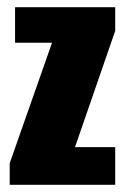

<svg xmlns="http://www.w3.org/2000/svg" viewBox="-20 -515 348 535"><path d="M7 0V-60L125 -396H22V-495H301V-429L189 -105H301V0Z"/></svg>

Font: Alumni Sans Black
Style: Regular
Weight: 900
Designer: Robert E. Leuschke
Foundry: Robert E. Leuschke
Version: Version 1.018